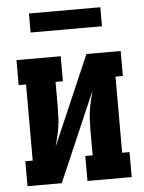

<svg xmlns="http://www.w3.org/2000/svg" viewBox="-52 -762 604 804"><g transform="rotate(-5 250.0 -360.0)"><path d="M31 0V-105H62V-425H31V-530H217V-425H186V-318Q186 -297 185 -276.5Q184 -256 181 -235.5Q178 -215 173 -195Q168 -175 163 -155L325 -530H469V-425H438V-105H469V0H283V-105H314V-212Q314 -233 315 -253.5Q316 -274 319 -294.5Q322 -315 327 -335Q332 -355 337 -375L175 0ZM100 -640V-720H400V-640Z"/></g></svg>

Font: Iosevka Slab Extrabold
Style: Regular
Weight: 800
Monospace: yes
Designer: Belleve Invis
Foundry: Belleve Invis
Version: Version 11.1.1; ttfautohint (v1.8.3)